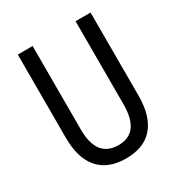

<svg xmlns="http://www.w3.org/2000/svg" viewBox="-171 -834 905 964"><g transform="rotate(-30 282.0 -352.0)"><path d="M493 -714V-232Q493 -114 440 -52Q387 10 282 10Q179 10 125 -51.5Q71 -113 71 -232V-714H157V-231Q157 -147 189 -107Q221 -67 283 -67Q406 -67 406 -232V-714Z"/></g></svg>

Font: Avrile Sans Condensed
Style: Regular
Weight: 400
Width: 3
Designer: Monotype Design Team
Foundry: Monotype Imaging Inc.
Version: Version 2.001;September 10, 2019;FontCreator 11.5.0.2425 64-